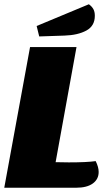

<svg xmlns="http://www.w3.org/2000/svg" viewBox="-21 -881 483 901"><path d="M240 -120Q259 -119 302 -119Q388 -119 428 -125Q442 -97 442 -74Q442 -40 414.5 -20Q387 0 336 0H-1L120 -660H338ZM424 -807Q424 -759 384 -737.5Q344 -716 282 -714L163 -710L151 -759L396 -861Q410 -851 417 -838.5Q424 -826 424 -807Z"/></svg>

Font: Sansita ExtraBold Italic
Style: Regular
Weight: 800
Italic angle: -11°
Designer: Pablo Cosgaya
Foundry: Omnibus-Type
Version: Version 1.006